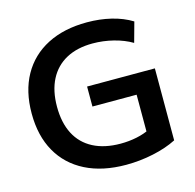

<svg xmlns="http://www.w3.org/2000/svg" viewBox="-108 -852 990 974"><g transform="rotate(-15 386.5 -365.0)"><path d="M438 10Q314 10 225 -35Q136 -80 88.5 -164Q41 -248 41 -365Q41 -482 88 -566Q135 -650 222.5 -695Q310 -740 431 -740Q498 -740 558 -725.5Q618 -711 665 -682L636 -577Q594 -602 540 -615.5Q486 -629 431 -629Q350 -629 292.5 -598Q235 -567 204.5 -508Q174 -449 174 -365Q174 -281 204.5 -222Q235 -163 294.5 -132Q354 -101 438 -101Q482 -101 523 -109.5Q564 -118 597 -135L580 -95V-320H348V-425H704V-47Q651 -20 580.5 -5Q510 10 438 10Z"/></g></svg>

Font: M PLUS 2 Thin SemiBold
Style: Regular
Weight: 600
Version: Version 1.001